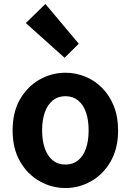

<svg xmlns="http://www.w3.org/2000/svg" viewBox="-20 -944 666 978"><path d="M313.3 13.8Q243.3 13.8 181.6 -21.1Q119.9 -55.9 82 -121.7Q44.2 -187.5 44.2 -279.9Q44.2 -372.8 82 -438.4Q119.9 -503.9 181.6 -538.7Q243.3 -573.5 313.3 -573.5Q365.7 -573.5 414.1 -553.9Q462.4 -534.2 500 -496.4Q537.6 -458.5 559.6 -404.2Q581.6 -349.8 581.6 -279.9Q581.6 -187.5 543.6 -121.7Q505.7 -55.9 444.5 -21.1Q383.3 13.8 313.3 13.8ZM313.3 -105.8Q351.3 -105.8 377.9 -127.3Q404.5 -148.9 418 -188.2Q431.5 -227.4 431.5 -279.9Q431.5 -332.7 418 -371.7Q404.5 -410.7 377.9 -432.3Q351.3 -454 313.3 -454Q275.2 -454 248.7 -432.3Q222.1 -410.7 208.3 -371.7Q194.5 -332.7 194.5 -279.9Q194.5 -227.4 208.3 -188.2Q222.1 -148.9 248.7 -127.3Q275.2 -105.8 313.3 -105.8ZM308.9 -649.7 111.5 -826.6 211.2 -923.7 381.4 -721.2Z"/></svg>

Font: Noto Sans TC
Style: Regular
Weight: 100
Designer: Ryoko NISHIZUKA 西塚涼子 (kana, bopomofo & ideographs); Paul D. Hunt (Latin, Greek & Cyrillic); Sandoll Communications 산돌커뮤니
Foundry: Adobe
Version: Version 2.004;hotconv 1.0.118;makeotfexe 2.5.65603